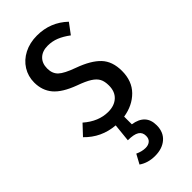

<svg xmlns="http://www.w3.org/2000/svg" viewBox="-245 -591 884 884"><g transform="rotate(-45 196.5 -149.5)"><path d="M221 10V60Q299 72 299 144Q299 189 270 214Q241 239 194 239Q148 239 115 216L140 170Q166 182 189 182Q207 182 218.5 172.5Q230 163 230 144Q230 121 212.5 110Q195 99 156 99L165 11Q79 4 20 -57L66 -106Q122 -57 185 -57Q225 -57 249 -79Q273 -101 273 -141Q273 -168 264 -185Q255 -202 233 -216Q211 -230 169 -245Q99 -271 69 -306.5Q39 -342 39 -394Q39 -434 59.5 -467Q80 -500 117 -519Q154 -538 201 -538Q288 -538 350 -479L312 -428Q284 -449 258 -459.5Q232 -470 203 -470Q168 -470 147.5 -450.5Q127 -431 127 -397Q127 -364 147 -345Q167 -326 223 -306Q295 -280 329 -244Q363 -208 363 -146Q363 -80 323.5 -40Q284 0 221 10Z"/></g></svg>

Font: Fira Sans Extra Condensed
Style: Regular
Weight: 400
Width: 1
Designer: Carrois Corporate & Edenspiekermann AG
Foundry: Carrois Corporate GbR & Edenspiekermann AG
Version: Version 4.203